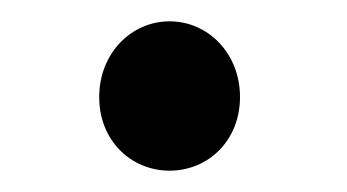

<svg xmlns="http://www.w3.org/2000/svg" viewBox="-20 -429 325 180"><path d="M139 -269C175 -269 205 -297 205 -338C205 -379 175 -409 139 -409C103 -409 73 -379 73 -338C73 -297 103 -269 139 -269Z"/></svg>

Font: Noto Traditional Nushu
Style: Bold
Weight: 700
Designer: LIU Zhao
Foundry: LiuZhao Studio
Version: Version 2.003